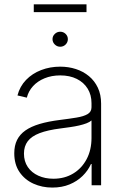

<svg xmlns="http://www.w3.org/2000/svg" viewBox="-20 -849 565 880"><path d="M219.7 10.7Q172.9 10.7 133.1 -7.3Q93.3 -25.4 69.3 -60.5Q45.4 -95.7 45.4 -146.5Q45.4 -181.6 58.1 -207.3Q70.8 -232.9 96.4 -251Q122.1 -269 161.4 -280.8Q200.7 -292.5 254.9 -299.3Q298.3 -304.7 330.8 -310.1Q363.3 -315.4 381.3 -325.9Q399.4 -336.4 399.4 -357.4V-376Q399.4 -414.1 381.8 -442.6Q364.3 -471.2 332 -487.3Q299.8 -503.4 256.3 -503.4Q216.3 -503.4 184.3 -490.2Q152.3 -477.1 131.3 -454.1Q110.4 -431.2 103 -401.4L60.1 -411.6Q70.8 -453.1 99.4 -482.7Q127.9 -512.2 168.5 -527.8Q209 -543.5 255.9 -543.5Q293.9 -543.5 327.9 -532.5Q361.8 -521.5 387.7 -500Q413.6 -478.5 428.5 -447Q443.4 -415.5 443.4 -374V0H399.9V-97.2H397Q383.3 -66.9 358.4 -42.5Q333.5 -18.1 298.6 -3.7Q263.7 10.7 219.7 10.7ZM224.6 -29.8Q275.9 -29.8 315.2 -53.5Q354.5 -77.1 377 -119.4Q399.4 -161.6 399.4 -216.8V-296.9Q391.1 -289.6 376.5 -283.9Q361.8 -278.3 342.8 -273.9Q323.7 -269.5 301.8 -266.4Q279.8 -263.2 257.3 -260.3Q198.7 -252.9 161.6 -238.8Q124.5 -224.6 107.2 -201.7Q89.8 -178.7 89.8 -145Q89.8 -109.4 107.4 -83.5Q125 -57.6 155.8 -43.7Q186.5 -29.8 224.6 -29.8ZM255.9 -634.8Q241.7 -634.8 231.2 -645Q220.7 -655.3 220.7 -669.4Q220.7 -683.6 231.2 -693.6Q241.7 -703.6 255.9 -703.6Q270.5 -703.6 280.8 -693.6Q291 -683.6 291 -669.4Q291 -655.3 280.8 -645Q270.5 -634.8 255.9 -634.8ZM376.5 -829.1V-793.5H134.8V-829.1Z"/></svg>

Font: Inter 20pt ExtraLight
Style: Regular
Weight: 250
Version: Version 4.001;git-66647c0bb